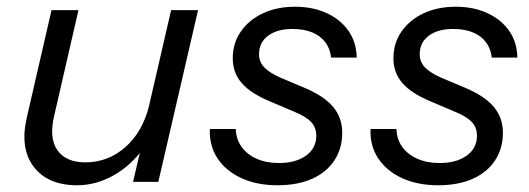

<svg xmlns="http://www.w3.org/2000/svg" viewBox="-20 -540 1571 570"><path d="M209 10Q122 10 80 -45Q38 -100 60 -193L133 -510H213L141 -197Q125 -130 150.5 -94Q176 -58 233 -58Q301 -58 352.5 -103.5Q404 -149 423 -228L408 -103Q370 -49 317.5 -19.5Q265 10 209 10ZM375 0 403 -120H398L488 -510H568L450 0Z M804 10Q743 10 697 -11Q651 -32 626 -69.5Q601 -107 603 -157H680Q681 -126 697.5 -103.5Q714 -81 742.5 -68.5Q771 -56 808 -56Q858 -56 888.5 -78Q919 -100 919 -137Q919 -162 903 -178.5Q887 -195 852 -209L779 -240Q724 -263 697.5 -293.5Q671 -324 671 -367Q671 -412 695 -446.5Q719 -481 760.5 -500.5Q802 -520 856 -520Q909 -520 950 -501Q991 -482 1014.5 -448.5Q1038 -415 1039 -369H963Q960 -396 945.5 -415Q931 -434 906.5 -444Q882 -454 848 -454Q803 -454 776 -434Q749 -414 749 -379Q749 -356 765 -339.5Q781 -323 816 -308L887 -278Q943 -254 969.5 -222Q996 -190 996 -146Q996 -99 972.5 -63.5Q949 -28 906 -9Q863 10 804 10Z M1281 10Q1220 10 1174 -11Q1128 -32 1103 -69.5Q1078 -107 1080 -157H1157Q1158 -126 1174.5 -103.5Q1191 -81 1219.5 -68.5Q1248 -56 1285 -56Q1335 -56 1365.5 -78Q1396 -100 1396 -137Q1396 -162 1380 -178.5Q1364 -195 1329 -209L1256 -240Q1201 -263 1174.5 -293.5Q1148 -324 1148 -367Q1148 -412 1172 -446.5Q1196 -481 1237.5 -500.5Q1279 -520 1333 -520Q1386 -520 1427 -501Q1468 -482 1491.5 -448.5Q1515 -415 1516 -369H1440Q1437 -396 1422.5 -415Q1408 -434 1383.5 -444Q1359 -454 1325 -454Q1280 -454 1253 -434Q1226 -414 1226 -379Q1226 -356 1242 -339.5Q1258 -323 1293 -308L1364 -278Q1420 -254 1446.5 -222Q1473 -190 1473 -146Q1473 -99 1449.5 -63.5Q1426 -28 1383 -9Q1340 10 1281 10Z"/></svg>

Font: Instrument Sans
Style: Italic
Weight: 400
Italic angle: -13°
Designer: Rodrigo Fuenzalida
Foundry: fragTYPE
Version: Version 1.000;gftools[0.9.28]